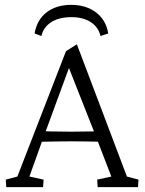

<svg xmlns="http://www.w3.org/2000/svg" viewBox="-20 -774 598 794"><path d="M5.9 0 3.9 -31.2 51.8 -43.9 252.9 -562.5 297.9 -590.8 504.9 -43.9 552.7 -31.2 550.8 0H383.8L381.8 -31.2L440.4 -43.9L380.9 -198.2L370.1 -226.6L258.8 -508.8L279.3 -531.2L167 -225.6L156.2 -196.3L101.6 -43.9L160.2 -31.2L158.2 0ZM133.8 -187.5V-232.4Q152.3 -231.4 188.5 -230.5Q224.6 -229.5 275.4 -229.5Q325.2 -229.5 361.3 -230.5Q397.5 -231.4 415 -232.4V-187.5Q374 -188.5 337.9 -189Q301.8 -189.5 275.4 -189.5Q250 -189.5 214.8 -189Q179.7 -188.5 133.8 -187.5ZM151.4 -625 123 -635.7Q132.8 -692.4 172.9 -723.1Q212.9 -753.9 274.4 -753.9Q335 -753.9 376.5 -723.1Q418 -692.4 427.7 -635.7L395.5 -625Q387.7 -661.1 356 -682.1Q324.2 -703.1 275.4 -703.1Q223.6 -703.1 191.4 -682.1Q159.2 -661.1 151.4 -625Z"/></svg>

Font: Crimson Pro ExtraLight
Style: Regular
Weight: 250
Designer: Jacques Le Bailly
Foundry: Baron von Fonthausen
Version: Version 1.003